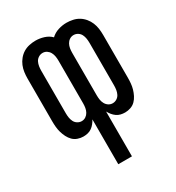

<svg xmlns="http://www.w3.org/2000/svg" viewBox="-178 -637 881 961"><g transform="rotate(-30 262.5 -156.5)"><path d="M223 215V-44Q217 -33 209 -23Q201 -13 190.5 -5.5Q180 2 167.5 5Q155 8 142 8Q126 8 110 2.5Q94 -3 82.5 -14.5Q71 -26 63.5 -41Q56 -56 51.5 -71.5Q47 -87 45.5 -103.5Q44 -120 44 -137V-383Q44 -402 46.5 -420Q49 -438 56 -455Q63 -472 75 -486.5Q87 -501 102.5 -510.5Q118 -520 136.5 -524Q155 -528 173 -528Q197 -528 221 -520.5Q245 -513 262 -496Q280 -513 304 -520.5Q328 -528 352 -528Q370 -528 388.5 -524Q407 -520 422.5 -510.5Q438 -501 450 -486.5Q462 -472 469 -455Q476 -438 478.5 -420Q481 -402 481 -383V-137Q481 -120 479.5 -103.5Q478 -87 473.5 -71.5Q469 -56 461.5 -41Q454 -26 442.5 -14.5Q431 -3 415 2.5Q399 8 383 8Q370 8 357.5 5Q345 2 334.5 -5.5Q324 -13 316 -23Q308 -33 302 -44V215ZM173 -63Q186 -63 196.5 -70Q207 -77 213 -88Q219 -99 221 -111.5Q223 -124 223 -136V-383Q223 -396 221 -408.5Q219 -421 213 -432Q207 -443 196.5 -450Q186 -457 173 -457Q160 -457 149 -450Q138 -443 132.5 -432Q127 -421 125 -408.5Q123 -396 123 -383V-137Q123 -124 125 -111.5Q127 -99 132.5 -88Q138 -77 149 -70Q160 -63 173 -63ZM352 -63Q365 -63 376 -70Q387 -77 392.5 -88Q398 -99 400 -111.5Q402 -124 402 -137V-383Q402 -396 400 -408.5Q398 -421 392.5 -432Q387 -443 376 -450Q365 -457 352 -457Q339 -457 328.5 -450Q318 -443 312 -432Q306 -421 304 -408.5Q302 -396 302 -383V-137Q302 -124 304 -111.5Q306 -99 312 -88Q318 -77 328.5 -70Q339 -63 352 -63Z"/></g></svg>

Font: Iosevka Pride
Style: Regular
Weight: 400
Monospace: yes
Designer: Belleve Invis
Foundry: Belleve Invis
Version: Version 30.3.1; ttfautohint (v1.8.4)